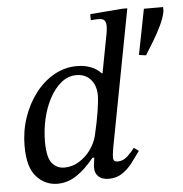

<svg xmlns="http://www.w3.org/2000/svg" viewBox="-52 -755 776 816"><g transform="rotate(-5 336.5 -346.5)"><path d="M161 12Q109 12 72 -28Q35 -68 35 -159Q35 -223 54.5 -280.5Q74 -338 108.5 -383Q143 -428 188.5 -453.5Q234 -479 286 -479Q319 -479 345.5 -468.5Q372 -458 389 -439H392L424 -607Q424 -607 425.5 -618Q427 -629 427 -639Q427 -652 421 -661Q415 -670 392 -670Q383 -670 372.5 -669Q362 -668 362 -668V-694L499 -705H521L410 -121Q410 -121 407.5 -105Q405 -89 405 -79Q405 -69 409.5 -64.5Q414 -60 424 -60Q448 -60 467.5 -79Q487 -98 497 -112L517 -97Q500 -73 481 -48Q462 -23 437.5 -6.5Q413 10 380 10Q351 10 336 -4.5Q321 -19 321 -42Q321 -51 323 -63.5Q325 -76 326 -85H318Q282 -40 243.5 -14Q205 12 161 12ZM196 -54Q229 -54 258 -71.5Q287 -89 307.5 -117Q328 -145 336 -176Q350 -235 357 -280Q364 -325 364 -347Q364 -376 353.5 -397Q343 -418 324.5 -429.5Q306 -441 281 -441Q245 -441 216 -417.5Q187 -394 166 -355Q145 -316 134 -268Q123 -220 123 -171Q123 -103 143.5 -78.5Q164 -54 196 -54ZM583 -499 553 -503 591 -697H673V-679Q668 -652 652.5 -619.5Q637 -587 618 -556Q599 -525 583 -499Z"/></g></svg>

Font: STIX Two Text
Style: Italic
Weight: 400
Italic angle: -12°
Designer: Ross Mills, John Hudson & Paul Hanslow, Tiro Typeworks Ltd; with prior portions MicroPress Inc. and Coen Hoffman, Elsevi
Foundry: Tiro Typeworks Ltd
Version: Version 2.13 b171